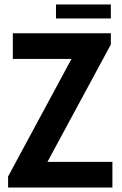

<svg xmlns="http://www.w3.org/2000/svg" viewBox="-20 -834 541 854"><path d="M229 -752V-814H473V-752ZM16 0V-49L298 -572H37V-686H473V-636L191 -114H480V0Z"/></svg>

Font: AXENEO7
Style: Regular
Weight: 400
Designer: Hector Gatti, Simon Guibord
Foundry: Omnibus-Type, Jean-Christophe Thérien
Version: Version 1.000